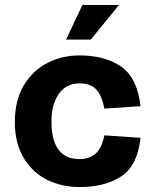

<svg xmlns="http://www.w3.org/2000/svg" viewBox="-20 -740 628 776"><path d="M40 -247Q40 -335 76.5 -395.5Q113 -456 172.5 -486Q232 -516 301 -516Q405 -516 470 -470.5Q535 -425 548 -311L402 -301Q391 -356 368 -379.5Q345 -403 301 -403Q248 -403 218 -361Q188 -319 188 -248Q188 -173 216.5 -135Q245 -97 301 -97Q341 -97 366 -118.5Q391 -140 402 -193L548 -183Q536 -71 470.5 -27.5Q405 16 301 16Q231 16 172 -12.5Q113 -41 76.5 -100.5Q40 -160 40 -247ZM313 -720H461L347 -580H247Z"/></svg>

Font: Uncut Sans VF
Style: Regular
Weight: 400
Designer: Kasper Nordkvist
Foundry: Uncut Type
Version: Version 1.100;FEAKit 1.0